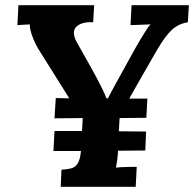

<svg xmlns="http://www.w3.org/2000/svg" viewBox="-20 -720 748 740"><path d="M214 0 217 -66Q238 -67 254 -71Q270 -75 279.5 -90Q289 -105 292 -138H186L190 -215H296L299 -265L190 -264L195 -342L247 -341L128 -531Q114 -554 104 -582Q94 -610 95 -626Q79 -625 68.5 -624.5Q58 -624 47 -623L51 -700H343L339 -634Q296 -637 275 -617.5Q254 -598 276 -557Q293 -526 311 -495Q329 -464 346 -432Q350 -425 358.5 -408.5Q367 -392 376 -374Q385 -356 390 -341H396Q407 -363 433 -410Q459 -457 502 -535Q508 -546 518.5 -563.5Q529 -581 540 -598.5Q551 -616 560 -626Q544 -625 519 -624.5Q494 -624 483 -623L487 -700H708L704 -634Q669 -629 643 -605.5Q617 -582 585 -527Q558 -481 531.5 -434Q505 -387 478 -340H548L544 -266L441 -265L438 -214L543 -213L540 -140L435 -139Q434 -119 431.5 -101.5Q429 -84 427 -74Q444 -76 470.5 -76.5Q497 -77 507 -77L503 0Z"/></svg>

Font: Lora
Style: Bold Italic
Weight: 700
Italic angle: -3°
Designer: Olga Karpushina, Alexei Vanyashin (Cyrillic)
Foundry: Cyreal
Version: Version 3.004